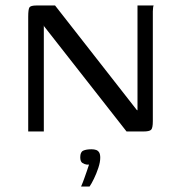

<svg xmlns="http://www.w3.org/2000/svg" viewBox="-20 -480 664 701"><path d="M83 0V-419Q83 -446 87.5 -453Q92 -460 114 -460H181L479 -79L482 -77V-460H541Q540 -459 539 -452.5Q538 -446 538 -438.5Q538 -431 538 -424V-38Q538 -12 531.5 -6Q525 0 504 0H442L141 -384L140 -388V0ZM276 201Q283 185 288 170.5Q293 156 297.5 143.5Q302 131 305 121Q303 121 301 121Q299 121 297 121Q289 120 281 115Q273 110 273 94Q273 75 284 70Q295 65 314 65Q324 65 331 67.5Q338 70 342 76.5Q346 83 346 96Q346 112 339 133Q332 154 323 172.5Q314 191 307 201Z"/></svg>

Font: Genos Thin
Style: Regular
Weight: 400
Version: Version 1.010